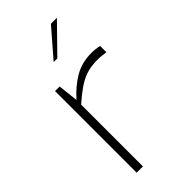

<svg xmlns="http://www.w3.org/2000/svg" viewBox="-239 -825 885 885"><g transform="rotate(-45 203.5 -382.5)"><path d="M86 0V-532H116L127 -433Q167 -479 216 -508.5Q265 -538 328 -538Q343 -538 356 -536.5Q369 -535 380 -532V-491Q369 -493 355 -494.5Q341 -496 325 -496Q284 -496 252.5 -485.5Q221 -475 191 -454Q161 -433 127 -403V0ZM176 -631 292 -765H331L200 -631Z"/></g></svg>

Font: Exo Thin ExtraLight
Style: Regular
Weight: 250
Version: Version 2.000